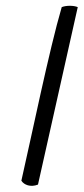

<svg xmlns="http://www.w3.org/2000/svg" viewBox="-20 -626 282 647"><path d="M52 -17C61 -3 83 6 108 -4C134 -120 216 -486 242 -602C228 -608 203 -608 188 -602C146 -459 87 -170 52 -17Z"/></svg>

Font: Comica
Style: RgIta
Weight: 400
Designer: Jasper
Foundry: KineticPlasma Fonts/Cannot Into Space Fonts
Version: Version 0.89